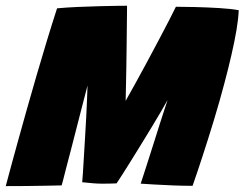

<svg xmlns="http://www.w3.org/2000/svg" viewBox="-50 -651 850 668"><path d="M-30 -3.5Q-23 -30.5 -11.8 -71.5Q-0.5 -112.5 13.5 -163.5Q27.5 -214.5 43.8 -272Q60 -329.5 77.5 -389.5Q95 -449.5 113 -508.8Q131 -568 148.5 -622Q179.5 -625 219.8 -626.8Q260 -628.5 298.5 -629.5Q337 -630.5 363.2 -630.8Q389.5 -631 392 -631Q392 -624 391.8 -602.8Q391.5 -581.5 391.2 -551.2Q391 -521 390.5 -485.8Q390 -450.5 389.5 -414.8Q389 -379 388.2 -347.5Q387.5 -316 387 -293.2Q386.5 -270.5 386 -261L362.5 -258Q370 -270 385.5 -297.2Q401 -324.5 421 -360.8Q441 -397 462.5 -437Q484 -477 504 -514.8Q524 -552.5 539.2 -582.2Q554.5 -612 562 -627.5Q588 -627.5 629 -626.5Q670 -625.5 711.8 -623Q753.5 -620.5 780.5 -615.5Q779.5 -586.5 772.8 -546.5Q766 -506.5 755.2 -459.8Q744.5 -413 731 -362.5Q714 -298 693.8 -231.5Q673.5 -165 654.2 -106Q635 -47 620 -4.5Q589.5 -4.5 554.2 -5.8Q519 -7 488.2 -9Q457.5 -11 439.5 -12Q446.5 -33 460.2 -75.8Q474 -118.5 488.5 -164.5Q497.5 -193 506 -220Q514.5 -247 521.8 -268.8Q529 -290.5 533 -303Q524 -286.5 509.5 -261.8Q495 -237 477.2 -207.8Q459.5 -178.5 441 -148.5Q422.5 -118.5 405.5 -91.2Q388.5 -64 375.5 -43.5Q362.5 -23 355.5 -13Q347 -12.5 329.8 -12.2Q312.5 -12 304 -12Q288.5 -12 272.5 -13.5Q256.5 -15 236 -17Q237 -26.5 238.5 -49.5Q240 -72.5 241.8 -104Q243.5 -135.5 245.8 -170.8Q248 -206 249.8 -240.5Q251.5 -275 252.8 -304.5Q254 -334 254.5 -353.5Q244.5 -315 234.2 -275.2Q224 -235.5 214.2 -197.2Q204.5 -159 195.8 -125.8Q187 -92.5 180.2 -66.2Q173.5 -40 169.5 -24.2Q165.5 -8.5 164.5 -6Q142 -5.5 108.8 -4.8Q75.5 -4 39 -3.8Q2.5 -3.5 -30 -3.5Z"/></svg>

Font: Grandstander Thin Black
Style: Italic
Weight: 900
Italic angle: -15°
Version: Version 1.200